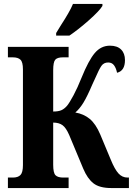

<svg xmlns="http://www.w3.org/2000/svg" viewBox="-20 -951 675 971"><path d="M264 -784Q292 -830 291 -828Q308 -854 324.5 -882.5Q341 -911 349 -931H498V-921Q483 -896 430 -849Q377 -802 331 -771H264ZM20 -53H45Q71 -53 83.5 -66Q96 -79 96 -116V-600Q96 -637 83.5 -649Q71 -661 45 -661H20V-714H327V-661H298Q270 -661 259.5 -649Q249 -637 249 -596V-387Q275 -387 290 -393.5Q305 -400 319 -416Q332 -432 352 -469.5Q372 -507 392 -557Q428 -646 459.5 -683Q491 -720 536 -720Q573 -720 592.5 -700.5Q612 -681 612 -647Q612 -593 572 -583Q567 -607 556.5 -621Q546 -635 527 -635Q505 -635 493 -618Q481 -601 459 -550L447 -524Q421 -463 402 -432Q383 -401 361 -382Q403 -375 433.5 -350Q464 -325 487 -271L540 -144Q560 -95 579 -74Q598 -53 625 -53H632V0H543Q483 0 452.5 -24Q422 -48 401 -98L330 -268Q314 -305 296 -318Q278 -331 249 -331V-118Q249 -77 260.5 -65Q272 -53 300 -53H327V0H20Z"/></svg>

Font: Noto Serif CondExtraBold
Style: Regular
Weight: 800
Width: 3
Designer: Monotype Design Team
Foundry: Monotype Imaging Inc.
Version: Version 1.001